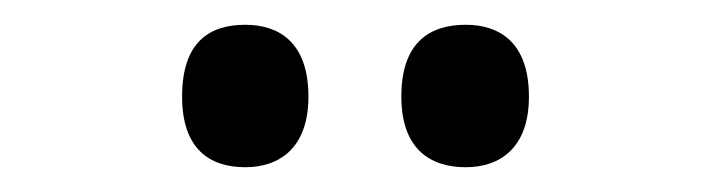

<svg xmlns="http://www.w3.org/2000/svg" viewBox="-20 -767 574 155"><path d="M356 -632C383 -632 407 -647 407 -689C407 -733 383 -747 356 -747C327 -747 304 -733 304 -689C304 -647 327 -632 356 -632ZM178 -632C205 -632 229 -647 229 -689C229 -733 205 -747 178 -747C149 -747 127 -733 127 -689C127 -647 149 -632 178 -632Z"/></svg>

Font: Noto Serif Devanagari SemiCondensed Medium
Style: Regular
Weight: 500
Width: 4
Designer: Universal Thirst, Indian Type Foundry and the Monotype Design Team
Foundry: Monotype Imaging Inc.
Version: Version 2.004